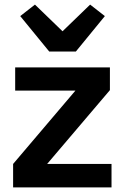

<svg xmlns="http://www.w3.org/2000/svg" viewBox="-20 -815 542 835"><path d="M194 -591 68 -745 132 -795 252 -679 372 -795 436 -745 310 -591ZM37 0V-102L308 -421H46V-522H458V-423L185 -102H465V0Z"/></svg>

Font: IBM Plex Sans Thai SemiBold
Style: Regular
Weight: 600
Designer: Mike Abbink, Paul van der Laan, Pieter van Rosmalen, Ben Mitchell, Mark Frömberg
Foundry: Bold Monday
Version: Version 1.1